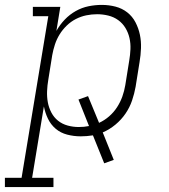

<svg xmlns="http://www.w3.org/2000/svg" viewBox="-71 -548 691 783"><path d="M-51 215V177H17L126 -482H63V-520H175L159 -422Q173 -447 193 -468Q213 -489 238 -503Q263 -517 290 -522.5Q317 -528 344 -528Q344 -528 344 -528Q344 -528 344 -528Q373 -528 400 -521Q427 -514 448 -497.5Q469 -481 481.5 -457Q494 -433 499.5 -406.5Q505 -380 504 -351.5Q503 -323 498 -294L482 -194Q477 -166 467.5 -138Q458 -110 441 -85Q424 -60 400 -40Q376 -20 348 -8L393 104L354 118L308 4Q295 6 282.5 7Q270 8 258 8Q230 8 203 1Q176 -6 156 -23Q136 -40 124.5 -64Q113 -88 108 -114L60 177H147V215ZM250 -30Q261 -30 271.5 -31Q282 -32 292 -34L249 -142L288 -156L333 -47Q355 -57 374 -73.5Q393 -90 406.5 -111Q420 -132 428 -154.5Q436 -177 440 -201L456 -301Q460 -324 461 -347.5Q462 -371 457 -393Q452 -415 440.5 -434Q429 -453 411 -466Q393 -479 370.5 -484.5Q348 -490 325 -490Q303 -490 281 -485.5Q259 -481 238.5 -470.5Q218 -460 201 -443.5Q184 -427 172 -407.5Q160 -388 153 -366.5Q146 -345 142 -323L126 -223Q122 -200 121 -176.5Q120 -153 124 -131Q128 -109 138.5 -89Q149 -69 166 -55.5Q183 -42 205 -36Q227 -30 250 -30Z"/></svg>

Font: Iosevka Etoile XLtObl
Style: Regular
Weight: 200
Italic angle: -9°
Designer: Belleve Invis
Foundry: Belleve Invis
Version: Version 15.5.2; ttfautohint (v1.8.4)